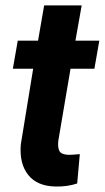

<svg xmlns="http://www.w3.org/2000/svg" viewBox="-20 -678 386 707"><path d="M280.8 -658.2 257.8 -528.3H345.7L327.6 -424.8H239.7L194.8 -160.2Q191.9 -135.3 198.7 -122.1Q205.6 -108.9 231.9 -107.9Q239.7 -107.4 273.9 -110.4L264.2 -2.4Q227.5 9.8 185.1 8.8Q117.2 7.8 84 -33.7Q50.8 -75.2 56.6 -146L102.1 -424.8H27.3L45.4 -528.3H120.1L142.6 -658.2Z"/></svg>

Font: RobotoInd
Style: Bold Italic
Weight: 700
Italic angle: -12°
Designer: Google
Version: Version 2.001150; 2014